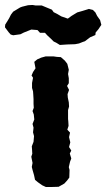

<svg xmlns="http://www.w3.org/2000/svg" viewBox="-81 -738 428 773"><path d="M56 -33 50 -54 47 -66 50 -82 45 -107 49 -119 48 -136 47 -149 54 -167 56 -190 52 -205 54 -224 50 -239 57 -257 55 -277 50 -291 55 -304 54 -320V-339L53 -356L52 -370L48 -384V-404L52 -425L46 -434L52 -448L62 -463L57 -489L69 -499L85 -506L103 -511H134L148 -509L164 -508L180 -494L190 -481L196 -457L193 -440L196 -423V-403L189 -392L197 -376L191 -359L192 -345L196 -326L197 -309L193 -295V-280V-259L194 -249L195 -231L190 -216L201 -204L197 -186L202 -165L197 -146L206 -132L200 -120L206 -100L201 -87L196 -65L199 -54L198 -23L189 -11L178 1L155 14L122 15H104L89 8L72 -4L60 -14ZM124 -582 109 -596 100 -606H80L70 -617L45 -619L15 -607L1 -600L-28 -596L-38 -599L-46 -608L-61 -628L-60 -639L-50 -655L-44 -665L-37 -679L-28 -691L0 -708L8 -711L32 -717L50 -718L62 -716H87L111 -706L128 -699L135 -689L149 -682L166 -672L192 -663L207 -674L230 -688L251 -694L277 -702L293 -698L303 -688L310 -674L322 -657L327 -638L315 -620L304 -607L303 -597L282 -588L261 -572L252 -569L237 -563L221 -560L190 -559L160 -557L147 -565L135 -571Z"/></svg>

Font: Winky Rough SemiBold
Style: Regular
Weight: 600
Designer: Simon Atzbach
Foundry: typofactur
Version: Version 1.206; ttfautohint (v1.8.4.7-5d5b)